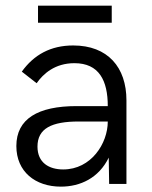

<svg xmlns="http://www.w3.org/2000/svg" viewBox="-20 -659 544 688"><path d="M116.2 -577.6H380.4V-638.7H116.2ZM198.2 9.8C267.6 9.8 334 -21 369.6 -94.2L371.1 0H433.1V-299.3C433.1 -418 366.2 -496.1 242.2 -496.1C161.6 -496.1 101.6 -462.9 58.1 -402.3L111.3 -360.8C134.8 -394.5 176.8 -432.6 246.6 -432.6C335 -432.6 366.2 -370.6 366.2 -278.8H254.4C116.2 -278.8 38.6 -233.4 38.6 -135.7C38.6 -43.9 106.4 9.8 198.2 9.8ZM206.5 -51.8C155.8 -51.8 114.3 -75.7 114.3 -133.8C114.3 -198.7 165 -223.6 261.7 -223.6H366.2C366.2 -145 306.6 -51.8 206.5 -51.8Z"/></svg>

Font: HK Grotesk
Style: Regular
Weight: 400
Designer: Alfredo Marco Pradil and Stefan Peev
Foundry: Hanken Design Co.
Version: Version 1.045;PS 001.045;hotconv 1.0.88;makeotf.lib2.5.64775